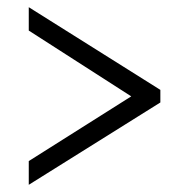

<svg xmlns="http://www.w3.org/2000/svg" viewBox="-20 -625 505 534"><path d="M60 -111V-177L345 -357L60 -540V-605L426 -375V-340Z"/></svg>

Font: Noto Serif Condensed
Style: Italic
Weight: 400
Width: 3
Italic angle: -12°
Designer: Monotype Design Team
Foundry: Monotype Imaging Inc.
Version: Version 2.014; ttfautohint (v1.8.4.7-5d5b)